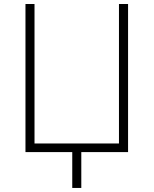

<svg xmlns="http://www.w3.org/2000/svg" viewBox="-20 -747 754 943"><path d="M105.1 0H334.9V176.1H379.3V0H609V-727.3H564.3V-42.3H149.5V-727.3H105.1Z"/></svg>

Font: Karasuma Gothic
Style: Thin
Weight: 200
Designer: Rasmus Andersson / Ryoko Ishizuka
Foundry: rsms
Version: Version 1.00